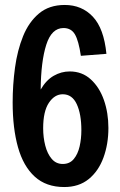

<svg xmlns="http://www.w3.org/2000/svg" viewBox="-20 -742 483 774"><path d="M239 12Q166 12 120 -30Q74 -72 52.5 -148.5Q31 -225 31 -329Q31 -400 40.5 -469.5Q50 -539 73 -596Q96 -653 137 -687.5Q178 -722 241 -722Q310 -722 354.5 -674.5Q399 -627 409 -525L306 -517Q297 -578 282 -603.5Q267 -629 236 -629Q188 -629 166.5 -561.5Q145 -494 144 -381Q166 -419 196.5 -436.5Q227 -454 261 -454Q311 -454 346 -422Q381 -390 399 -338.5Q417 -287 417 -226Q417 -161 397 -106.5Q377 -52 337.5 -20Q298 12 239 12ZM233 -81Q261 -81 277.5 -101Q294 -121 301 -152Q308 -183 308 -217Q308 -282 289.5 -322Q271 -362 233 -362Q200 -362 177 -327.5Q154 -293 154 -225Q154 -188 162.5 -155Q171 -122 188.5 -101.5Q206 -81 233 -81Z"/></svg>

Font: Special Gothic Condensed Medium
Style: Regular
Weight: 500
Width: 3
Designer: Alistair McCready
Foundry: Monolith
Version: Version 1.000; ttfautohint (v1.8.4.7-5d5b)